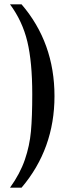

<svg xmlns="http://www.w3.org/2000/svg" viewBox="-20 -745 306 881"><path d="M128 -313Q128 -460 105.5 -554Q83 -648 26 -725H79Q230 -549 230 -304Q230 -62 79 116H26Q72 52 94 -12Q116 -76 122 -142.5Q128 -209 128 -313Z"/></svg>

Font: Trirong SemiBold
Style: Regular
Weight: 600
Designer: Katatrad Team
Foundry: CadsonDemak
Version: Version 1.001